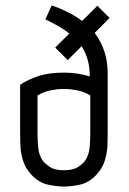

<svg xmlns="http://www.w3.org/2000/svg" viewBox="-20 -676 473 706"><path d="M383 -610 328 -555Q351 -525 363.5 -487.5Q376 -450 376 -405V-185Q376 -167 375 -140.5Q374 -114 365.5 -86Q357 -58 335 -34Q307 -4 274 3Q241 10 215 10Q190 10 156.5 3Q123 -4 95 -34Q73 -58 64.5 -86Q56 -114 55 -140.5Q54 -167 54 -185V-364Q78 -381 117.5 -395Q157 -409 215 -409Q265 -409 310 -395Q310 -430 302 -457.5Q294 -485 280 -506L229 -455L183 -501L235 -553Q216 -568 193.5 -580.5Q171 -593 147 -605L170 -656Q235 -634 282 -599L338 -655ZM118 -183Q118 -161 120.5 -133Q123 -105 138 -84Q146 -74 163.5 -62Q181 -50 215 -50Q249 -50 267 -62Q285 -74 292 -84Q307 -105 309.5 -133Q312 -161 312 -183V-325Q290 -339 263.5 -344Q237 -349 215 -349Q193 -349 167 -344Q141 -339 118 -325Z"/></svg>

Font: Aubrey
Style: Regular
Weight: 400
Designer: Gayaneh Bagdasaryan
Foundry: Cyreal.org
Version: Version 1.102; ttfautohint (v1.8.3)